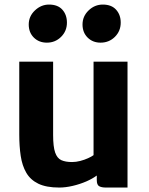

<svg xmlns="http://www.w3.org/2000/svg" viewBox="-20 -834 671 862"><path d="M246 8Q188 8 152.2 -9.2Q116.5 -26.5 98 -58.5Q79.5 -90.5 73 -134Q66.5 -177.5 66.5 -230V-557H218.5V-228Q218.5 -175.5 227.5 -149.5Q236.5 -123.5 255.2 -115Q274 -106.5 303.5 -106.5Q321.5 -106.5 340.5 -111.5Q359.5 -116.5 375.5 -123.8Q391.5 -131 400 -137.5V-557H552.5V8H455.5Q436 8 425.2 2Q414.5 -4 414.5 -26V-46Q395 -31.5 367.5 -19.5Q338.5 -7 306.5 0.5Q274.5 8 246 8ZM190.5 -642.5Q155 -642.5 132 -665.2Q109 -688 109 -724Q109 -761 136.8 -787.2Q164.5 -813.5 200 -813.5Q239.5 -813.5 260 -790.5Q280.5 -767.5 280.5 -732.5Q280.5 -694.5 254.2 -668.5Q228 -642.5 190.5 -642.5ZM431.5 -642.5Q396.5 -642.5 373.5 -665.2Q350.5 -688 350.5 -724Q350.5 -761 377.8 -787.2Q405 -813.5 441.5 -813.5Q480.5 -813.5 501.2 -790.5Q522 -767.5 522 -732.5Q522 -694.5 495.8 -668.5Q469.5 -642.5 431.5 -642.5Z"/></svg>

Font: Koeln Type Sans
Style: Bold
Weight: 700
Designer: Eben Sorkin
Foundry: Eben Sorkin
Version: Version 2.001